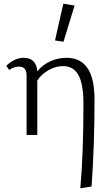

<svg xmlns="http://www.w3.org/2000/svg" viewBox="-20 -731 605 1040"><path d="M324 -505 278 -512 323 -711 384 -701ZM492 -190Q492 57 476 279L415 289Q432 101 432 -171Q432 -275 405 -324Q378 -373 322 -373Q282 -373 243 -351Q204 -329 182 -295V0H124V-321Q124 -370 84 -370Q54 -370 30 -352L14 -374Q33 -394 58 -406Q83 -418 108 -418Q176 -418 182 -345Q213 -382 254.5 -400Q296 -418 340 -418Q416 -418 454 -362Q492 -306 492 -190Z"/></svg>

Font: Ysabeau Infant Semilight
Style: Regular
Weight: 300
Designer: Christian Thalmann (Catharsis Fonts)
Version: Version 0.003